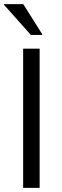

<svg xmlns="http://www.w3.org/2000/svg" viewBox="-23 -911 302 931"><path d="M89.2 0V-675H169.2V0ZM126.7 -741.7 -3.3 -887.5V-890.8H90L181.7 -745V-741.7Z"/></svg>

Font: Funnel Display Light
Style: Regular
Weight: 300
Designer: NORD ID, Kristian Moeller
Foundry: Dicotype
Version: Version 1.000